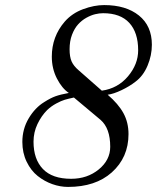

<svg xmlns="http://www.w3.org/2000/svg" viewBox="-20 -720 620 756"><path d="M254 -526Q254 -496 262 -478Q270 -460 290 -443L381 -363Q444 -372 484 -419.5Q524 -467 524 -522Q524 -592 489 -630Q454 -668 386 -668Q371 -668 354.5 -664Q338 -660 320 -650Q302 -640 287.5 -624Q273 -608 263.5 -583Q254 -558 254 -526ZM68 -161Q68 -212 93 -254Q118 -296 154 -318Q179 -334 198.5 -341Q218 -348 251 -354Q224 -372 204 -411Q184 -450 184 -497Q184 -576 235 -635Q264 -668 307.5 -684Q351 -700 390 -700Q476 -700 527 -659Q578 -618 578 -544Q578 -502 561 -461.5Q544 -421 513 -398Q490 -380 458.5 -365Q427 -350 404 -347Q446 -311 466 -274.5Q486 -238 486 -192Q486 -100 420 -41Q356 16 248 16Q217 16 186 5Q155 -6 128.5 -27Q102 -48 85 -83Q68 -118 68 -161ZM112 -162Q112 -93 149 -54.5Q186 -16 260 -16Q324 -16 369 -53Q414 -90 414 -142Q414 -215 376 -248L271 -336Q248 -331 234.5 -327Q221 -323 201.5 -312.5Q182 -302 166 -287Q143 -264 127.5 -231.5Q112 -199 112 -162Z"/></svg>

Font: Old Standard TT
Style: Italic
Weight: 400
Italic angle: -15.2°
Designer: Alexey Kryukov <alexios@thessalonica.org.ru>
Version: Version 2.2